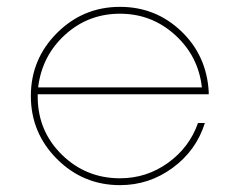

<svg xmlns="http://www.w3.org/2000/svg" viewBox="-20 -530 694 560"><path d="M588.8 -255H90V-245Q91.2 -146.2 161.2 -78.1Q231.2 -10 330 -10Q407.5 -10 470 -55Q532.5 -100 557.5 -171.2H577.5Q552.5 -91.2 483.8 -40.6Q415 10 330 10Q222.5 10 146.2 -66.2Q70 -142.5 70 -250Q70 -357.5 146.2 -433.8Q222.5 -510 330 -510Q433.8 -510 508.1 -439.4Q582.5 -368.8 588.8 -262.5ZM91.2 -275H568.8Q558.8 -366.2 490.6 -428.1Q422.5 -490 330 -490Q237.5 -490 170 -428.8Q102.5 -367.5 91.2 -275Z"/></svg>

Font: Now Thin
Style: Regular
Weight: 250
Designer: Alfredo Marco Pradil
Foundry: Alfredo Marco Pradil
Version: Version 1.002;PS 001.002;hotconv 1.0.88;makeotf.lib2.5.64775